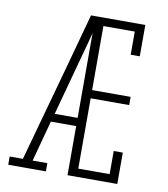

<svg xmlns="http://www.w3.org/2000/svg" viewBox="-82 -805 765 874"><g transform="rotate(10 300.0 -367.5)"><path d="M15 0V-38H76L201 -490L268 -735H309Q294 -674 277.5 -612.5Q261 -551 244 -490L183 -265H289V-227H172L121 -38H189V0ZM289 0V-735H519V-590H477V-697H332V-401H510V-363H332V-38H477V-145H519V0Z"/></g></svg>

Font: Iosevka Slab XLtEx
Style: Regular
Weight: 200
Width: 7
Monospace: yes
Designer: Belleve Invis
Foundry: Belleve Invis
Version: Version 11.1.0; ttfautohint (v1.8.3)